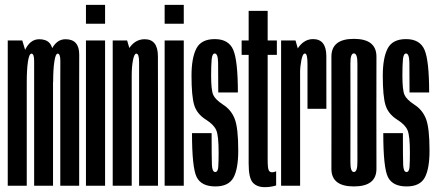

<svg xmlns="http://www.w3.org/2000/svg" viewBox="-20 -767 1808 793"><path d="M12 0H90.5V-539L72 -600H12ZM121 0H199V-419Q199 -478 199 -541.5Q199 -605 142 -605Q103 -605 81.8 -557Q60.5 -509 60.5 -461.5L90.5 -427.5Q90.5 -480.5 95.5 -513Q100.5 -545.5 110 -545.5Q121 -545.5 121 -514.8Q121 -484 121 -419ZM229 0H307V-419Q307 -477 307.2 -541Q307.5 -605 250.5 -605Q211.5 -605 190 -557Q168.5 -509 168.5 -461.5L199.5 -427.5Q199.5 -480.5 204.5 -513Q209.5 -545.5 218 -545.5Q229.5 -545.5 229.2 -514.8Q229 -484 229 -419Z M335 0H414V-600H335ZM335 -747V-669H414V-747Z M445.5 0H524V-535.5L505 -600H445.5ZM554.5 0H632.5V-369.5Q632.5 -465 632.2 -535Q632 -605 577.5 -605Q537 -605 511.8 -565.2Q486.5 -525.5 486.5 -466L524 -456Q524 -491.5 529.2 -518.5Q534.5 -545.5 543 -545.5Q554.5 -545.5 554.5 -510Q554.5 -474.5 554.5 -378Z M660 0H739V-600H660ZM660 -747V-669H739V-747Z M869.5 3Q924 3 944 -33Q964 -69 964 -145Q964 -238 949.5 -275.8Q935 -313.5 901 -335Q869 -356 860.5 -375.5Q852 -395 852 -456Q852 -497.5 854.2 -521.8Q856.5 -546 867 -546Q880 -546 880.8 -509Q881.5 -472 881.5 -385H962.5Q962.5 -516 943.5 -560.8Q924.5 -605.5 867 -605.5Q811 -605.5 791 -566.5Q771 -527.5 771 -454.5Q771 -369.5 782.2 -332.8Q793.5 -296 831 -272.5Q863.5 -252 873.2 -229.2Q883 -206.5 883 -137Q883 -100 881.5 -78.2Q880 -56.5 869 -56.5Q856.5 -56.5 855.2 -86.5Q854 -116.5 854 -217H773Q773 -74.5 792.2 -35.8Q811.5 3 869.5 3Z M1073.5 6Q1098 6 1120.5 -1V-60Q1113.5 -55.5 1103 -55.5Q1094 -55.5 1089.8 -64.2Q1085.5 -73 1085.5 -107.5V-540.5H1123.5V-600H1085.5V-722H1007V-600H978V-540.5H1007V-91Q1007 -32 1024 -13Q1041 6 1073.5 6Z M1250 -317.5H1328Q1328 -465.5 1327.8 -535.5Q1327.5 -605.5 1273 -605.5Q1239 -605.5 1214.8 -574.2Q1190.5 -543 1190.5 -480L1219.5 -469.5Q1219.5 -492 1224.8 -519Q1230 -546 1239.5 -546Q1250 -546 1250 -503.8Q1250 -461.5 1250 -317.5ZM1141 0H1219.5V-533.5L1200.5 -600H1141Z M1441.5 3Q1535 3 1534.8 -70Q1534.5 -143 1534.5 -300.5Q1534.5 -459 1534.8 -532.8Q1535 -606.5 1441.5 -606.5Q1348.5 -606.5 1348.8 -532.8Q1349 -459 1349 -300.5Q1349 -143 1348.8 -70Q1348.5 3 1441.5 3ZM1441.5 -56.5Q1427 -56.5 1427.2 -98.8Q1427.5 -141 1427.5 -300.5Q1427.5 -461 1427.2 -503.8Q1427 -546.5 1441.5 -546.5Q1456.5 -546.5 1456.2 -503.8Q1456 -461 1456 -300.5Q1456 -141 1456.2 -98.8Q1456.5 -56.5 1441.5 -56.5Z M1659.5 3Q1714 3 1734 -33Q1754 -69 1754 -145Q1754 -238 1739.5 -275.8Q1725 -313.5 1691 -335Q1659 -356 1650.5 -375.5Q1642 -395 1642 -456Q1642 -497.5 1644.2 -521.8Q1646.5 -546 1657 -546Q1670 -546 1670.8 -509Q1671.5 -472 1671.5 -385H1752.5Q1752.5 -516 1733.5 -560.8Q1714.5 -605.5 1657 -605.5Q1601 -605.5 1581 -566.5Q1561 -527.5 1561 -454.5Q1561 -369.5 1572.2 -332.8Q1583.5 -296 1621 -272.5Q1653.5 -252 1663.2 -229.2Q1673 -206.5 1673 -137Q1673 -100 1671.5 -78.2Q1670 -56.5 1659 -56.5Q1646.5 -56.5 1645.2 -86.5Q1644 -116.5 1644 -217H1563Q1563 -74.5 1582.2 -35.8Q1601.5 3 1659.5 3Z"/></svg>

Font: Anybody UltraCondensed
Style: Regular
Weight: 400
Width: 1
Version: Version 1.113;gftools[0.9.25]